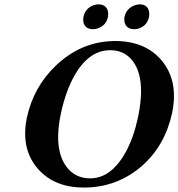

<svg xmlns="http://www.w3.org/2000/svg" viewBox="-20 -845 813 875"><path d="M481.9 -616.2Q383.8 -616.2 317.4 -497.1Q279.3 -428.2 257.8 -329.1Q221.2 -156.7 289.6 -76.7Q328.6 -32.2 390.6 -32.2Q487.3 -32.2 553.7 -153.3Q589.4 -219.2 608.4 -308.1Q648.9 -499.5 575.7 -577.6Q539.6 -616.2 481.9 -616.2ZM764.2 -329.1Q731.9 -181.6 627 -88.9Q513.2 9.8 361.8 9.8Q230.5 9.8 155.3 -72.8Q72.8 -164.6 102.5 -309.1Q133.3 -449.7 234.4 -545.9Q346.7 -652.8 490.7 -657.7Q497.6 -657.7 502.9 -658.2Q644.5 -658.2 719.2 -566.4Q794.4 -473.1 764.2 -329.1ZM360.4 -768.1Q368.2 -805.7 403.8 -820.3Q416.5 -825.2 428.2 -825.2Q463.4 -825.2 471.7 -794.4Q474.6 -781.7 472.2 -768.1Q463.9 -730 427.7 -716.3Q416 -712.4 404.3 -711.9Q368.7 -711.9 360.4 -742.7Q357.9 -755.4 360.4 -768.1ZM547.4 -768.1Q555.2 -804.7 590.8 -819.8Q604 -824.7 616.2 -825.2Q651.9 -825.2 659.2 -793Q661.6 -780.8 659.2 -768.1Q650.9 -729 614.3 -715.8Q603 -711.9 592.3 -711.9Q556.2 -711.9 547.9 -742.7Q544.9 -755.4 547.4 -768.1Z"/></svg>

Font: Linux Libertine Slanted O
Style: Bold Slanted
Weight: 700
Designer: Philipp H. Poll
Foundry: Philipp H. Poll
Version: Version 5.0.0